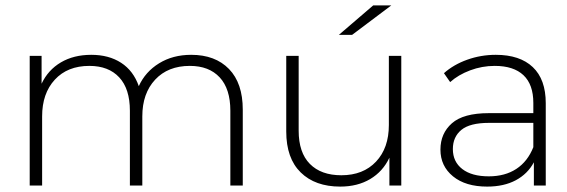

<svg xmlns="http://www.w3.org/2000/svg" viewBox="-20 -687 2099 711"><path d="M879 -281V0H833V-277Q833 -358 793.5 -400.5Q754 -443 683 -443Q602 -443 554.5 -392Q507 -341 507 -256V0H461V-277Q461 -358 421.5 -400.5Q382 -443 311 -443Q230 -443 183 -392Q136 -341 136 -256V0H90V-480H134V-377Q158 -428 205.5 -456Q253 -484 318 -484Q383 -484 428.5 -454.5Q474 -425 494 -368Q518 -421 569 -452.5Q620 -484 688 -484Q777 -484 828 -431.5Q879 -379 879 -281Z M1466 -480V0H1422V-103Q1398 -52 1351 -24Q1304 4 1240 4Q1147 4 1093.5 -48.5Q1040 -101 1040 -200V-480H1086V-203Q1086 -122 1127.5 -80Q1169 -38 1244 -38Q1325 -38 1372.5 -88.5Q1420 -139 1420 -224V-480ZM1362 -667H1429L1284 -558H1235Z M2001 -305V0H1957V-86Q1934 -43 1890 -19.5Q1846 4 1784 4Q1704 4 1657.5 -34Q1611 -72 1611 -133Q1611 -193 1653.5 -230.5Q1696 -268 1790 -268H1955V-306Q1955 -374 1918.5 -408.5Q1882 -443 1812 -443Q1765 -443 1721 -426.5Q1677 -410 1647 -383L1624 -416Q1660 -448 1710.5 -466Q1761 -484 1816 -484Q1905 -484 1953 -438.5Q2001 -393 2001 -305ZM1955 -142V-232H1791Q1720 -232 1688.5 -206Q1657 -180 1657 -135Q1657 -88 1692 -61Q1727 -34 1790 -34Q1850 -34 1892 -61.5Q1934 -89 1955 -142Z"/></svg>

Font: Montserrat Ace
Style: Light
Weight: 300
Designer: Julieta Ulanovsky
Foundry: Julieta Ulanovsky
Version: Version 1